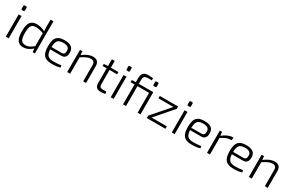

<svg xmlns="http://www.w3.org/2000/svg" viewBox="184 -2164 5508 3624"><g transform="rotate(30 2938.5 -352.0)"><path d="M105 -688H134Q155 -688 155 -667V-609Q155 -588 134 -588H105Q84 -588 84 -609V-667Q84 -688 105 -688ZM151 0H88V-484H151Z M673 0 666 -75Q567 12 472 12Q380 12 339.5 -49Q299 -110 299 -243Q299 -381 342 -439Q385 -497 480 -497Q572 -497 663 -450Q659 -483 659 -545V-700H722V0ZM659 -121V-406Q556 -441 493 -441Q422 -441 393.5 -398.5Q365 -356 365 -244Q365 -131 393 -87.5Q421 -44 490 -44Q531 -44 567 -61Q603 -78 659 -121Z M1175 -211H933Q939 -115 977 -79Q1015 -43 1101 -43Q1176 -43 1268 -55L1275 -12Q1214 12 1092 12Q970 12 918.5 -46.5Q867 -105 867 -244Q867 -384 917 -440.5Q967 -497 1084 -497Q1187 -497 1236 -459.5Q1285 -422 1286 -346Q1288 -211 1175 -211ZM933 -261H1160Q1224 -261 1222 -345Q1221 -396 1189 -419Q1157 -442 1087 -442Q1002 -442 968 -402.5Q934 -363 933 -261Z M1478 -484 1483 -404Q1604 -497 1707 -497Q1837 -497 1837 -364V0H1774V-347Q1774 -398 1754.5 -420Q1735 -442 1690 -442Q1646 -442 1601.5 -422Q1557 -402 1489 -358V0H1425V-484Z M2248 -50 2256 -2Q2206 8 2155 8Q2035 8 2035 -113V-434H1947V-479L2035 -484V-631H2098V-484H2262V-434H2098V-120Q2098 -50 2169 -50Z M2392 -688H2421Q2442 -688 2442 -667V-609Q2442 -588 2421 -588H2392Q2371 -588 2371 -609V-667Q2371 -688 2392 -688ZM2438 0H2375V-484H2438Z M3023 -484V0H2960V-433H2707V0H2643V-433H2556V-479L2643 -484V-570Q2643 -643 2674.5 -679.5Q2706 -716 2779 -716Q2841 -716 2887 -710V-663H2801Q2749 -663 2728 -641Q2707 -619 2707 -564V-484ZM2976 -688H3006Q3027 -688 3027 -667V-609Q3027 -588 3006 -588H2976Q2955 -588 2955 -609V-667Q2955 -688 2976 -688Z M3567 -53V0H3161V-53L3491 -432H3165V-484H3563V-432L3234 -53Z M3722 -688H3751Q3772 -688 3772 -667V-609Q3772 -588 3751 -588H3722Q3701 -588 3701 -609V-667Q3701 -688 3722 -688ZM3768 0H3705V-484H3768Z M4223 -211H3981Q3987 -115 4025 -79Q4063 -43 4149 -43Q4224 -43 4316 -55L4323 -12Q4262 12 4140 12Q4018 12 3966.5 -46.5Q3915 -105 3915 -244Q3915 -384 3965 -440.5Q4015 -497 4132 -497Q4235 -497 4284 -459.5Q4333 -422 4334 -346Q4336 -211 4223 -211ZM3981 -261H4208Q4272 -261 4270 -345Q4269 -396 4237 -419Q4205 -442 4135 -442Q4050 -442 4016 -402.5Q3982 -363 3981 -261Z M4764 -497 4756 -437H4732Q4690 -437 4647 -419.5Q4604 -402 4537 -362V0H4473V-484H4522L4529 -404Q4648 -497 4743 -497Z M5134 -211H4892Q4898 -115 4936 -79Q4974 -43 5060 -43Q5135 -43 5227 -55L5234 -12Q5173 12 5051 12Q4929 12 4877.5 -46.5Q4826 -105 4826 -244Q4826 -384 4876 -440.5Q4926 -497 5043 -497Q5146 -497 5195 -459.5Q5244 -422 5245 -346Q5247 -211 5134 -211ZM4892 -261H5119Q5183 -261 5181 -345Q5180 -396 5148 -419Q5116 -442 5046 -442Q4961 -442 4927 -402.5Q4893 -363 4892 -261Z M5437 -484 5442 -404Q5563 -497 5666 -497Q5796 -497 5796 -364V0H5733V-347Q5733 -398 5713.5 -420Q5694 -442 5649 -442Q5605 -442 5560.5 -422Q5516 -402 5448 -358V0H5384V-484Z"/></g></svg>

Font: Exo 2.0 Light
Style: Regular
Weight: 300
Designer: Natanael Gama
Version: Version 1.001;PS 001.001;hotconv 1.0.70;makeotf.lib2.5.58329